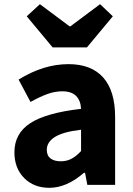

<svg xmlns="http://www.w3.org/2000/svg" viewBox="-20 -885 638 919"><path d="M49 -156Q49 -246 125 -295.5Q201 -345 368 -364Q366 -404 344 -426Q322 -448 278 -448Q243 -448 207 -435Q171 -422 126 -397L69 -504Q188 -578 308 -578Q417 -578 474 -514Q531 -450 531 -325V0H398L387 -58H382Q299 14 216 14Q142 14 95.5 -33Q49 -80 49 -156ZM368 -162V-264Q282 -254 243 -229.5Q204 -205 204 -168Q204 -140 222 -126.5Q240 -113 271 -113Q299 -113 322 -125Q345 -137 368 -162ZM108 -807 171 -865 313 -759H317L459 -865L520 -807L396 -658H232Z"/></svg>

Font: Merged Yaku Han JP ExtraBold
Style: Regular
Weight: 800
Designer: Ryoko NISHIZUKA 西塚涼子 (kana, bopomofo & ideographs); Paul D. Hunt (Latin, Greek & Cyrillic); Sandoll Communications 산돌커뮤니
Foundry: Adobe
Version: Version 2.004